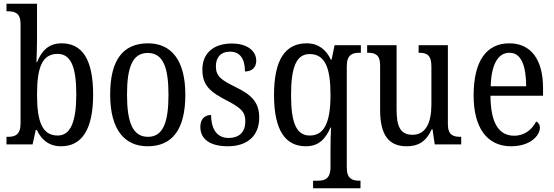

<svg xmlns="http://www.w3.org/2000/svg" viewBox="-20 -780 2994 1037"><path d="M310 10C419 10 483 -76 483 -269C483 -461 423 -546 313 -546C243 -546 205 -506 180 -444H177C178 -472 180 -540 180 -575V-760H15V-719H22C60 -719 91 -710 91 -651V-113C91 -50 59 -41 22 -41H15V0H156L173 -78H179C203 -26 244 10 310 10ZM292 -48C206 -48 180 -127 180 -270C180 -414 207 -489 291 -489C363 -489 392 -418 392 -271C392 -127 363 -48 292 -48Z M777 10C911 10 981 -81 981 -269C981 -456 904 -546 780 -546C644 -546 575 -456 575 -269C575 -81 652 10 777 10ZM779 -41C697 -41 666 -119 666 -269C666 -418 696 -494 778 -494C860 -494 890 -418 890 -269C890 -119 861 -41 779 -41Z M1211 10C1316 10 1380 -47 1380 -144C1380 -228 1339 -268 1250 -311C1175 -348 1146 -368 1146 -422C1146 -469 1171 -501 1223 -501C1275 -501 1303 -464 1303 -394C1342 -394 1364 -417 1364 -452C1364 -502 1320 -545 1231 -545C1137 -545 1073 -495 1073 -405C1073 -320 1113 -284 1207 -236C1282 -197 1305 -175 1305 -126C1305 -69 1275 -35 1214 -35C1148 -35 1120 -89 1120 -159C1093 -159 1062 -143 1062 -95C1062 -25 1119 10 1211 10Z M1671 237H1927V196H1923C1885 196 1853 187 1853 127V-423C1853 -486 1885 -495 1922 -495H1929V-536H1787L1771 -458H1767C1742 -510 1701 -546 1637 -546C1522 -546 1460 -460 1460 -267C1460 -75 1522 10 1632 10C1701 10 1738 -29 1765 -91H1768C1766 -65 1765 -2 1765 38V123C1765 187 1733 196 1695 196H1671ZM1653 -48C1580 -48 1552 -119 1552 -266C1552 -416 1580 -488 1652 -488C1738 -488 1765 -410 1765 -267C1765 -118 1731 -48 1653 -48Z M2176 10C2234 10 2279 -10 2312 -82H2316L2328 0H2471V-41H2467C2430 -41 2399 -49 2399 -109V-536H2241V-495H2244C2281 -495 2310 -486 2310 -422V-215C2310 -118 2280 -52 2208 -52C2141 -52 2122 -99 2122 -189V-536H1963V-495H1967C2004 -495 2033 -486 2033 -427V-186C2033 -48 2082 10 2176 10Z M2740 10C2847 10 2896 -50 2896 -90C2896 -108 2886 -119 2876 -124C2855 -83 2816 -47 2757 -47C2675 -47 2630 -114 2629 -263H2913V-305C2913 -463 2844 -546 2731 -546C2608 -546 2538 -452 2538 -264C2538 -90 2611 10 2740 10ZM2822 -314H2630C2634 -430 2668 -495 2732 -495C2797 -495 2821 -422 2822 -314Z"/></svg>

Font: Noto Serif Devanagari Condensed
Style: Regular
Weight: 400
Width: 3
Designer: Universal Thirst, Indian Type Foundry and the Monotype Design Team
Foundry: Monotype Imaging Inc.
Version: Version 2.004